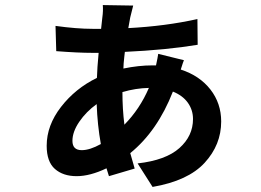

<svg xmlns="http://www.w3.org/2000/svg" viewBox="-20 -696 1040 765"><path d="M475.6 -199.2Q537.1 -261.7 573.2 -345.7Q520.5 -344.7 467.8 -329.1Q467.8 -261.7 475.6 -199.2ZM305.7 -97.7Q337.9 -97.7 381.8 -122.1Q368.2 -197.3 365.2 -281.2Q323.2 -251 295.9 -210.9Q268.6 -170.9 268.6 -134.8Q268.6 -97.7 305.7 -97.7ZM610.4 -481.4 712.9 -456.1Q710.9 -453.1 700.2 -418.9Q775.4 -394.5 818.4 -339.4Q861.3 -284.2 861.3 -211.9Q861.3 -119.1 795.4 -47.4Q729.5 24.4 587.9 48.8L528.3 -44.9Q640.6 -57.6 694.8 -106Q749 -154.3 749 -221.7Q749 -257.8 728.5 -286.6Q708 -315.4 668.9 -331.1Q607.4 -173.8 499 -85.9Q504.9 -63.5 516.6 -24.4L414.1 5.9Q406.2 -19.5 404.3 -25.4Q338.9 5.9 285.2 5.9Q231.4 5.9 198.7 -22.9Q166 -51.8 166 -115.2Q166 -196.3 223.1 -270Q280.3 -343.8 366.2 -385.7Q367.2 -423.8 373 -485.4H348.6Q291 -485.4 204.1 -492.2L201.2 -592.8Q286.1 -581.1 348.6 -581.1H382.8L387.7 -626Q391.6 -653.3 389.6 -675.8L510.7 -673.8Q508.8 -667 499 -627Q498 -620.1 491.2 -584Q639.6 -591.8 766.6 -620.1L767.6 -517.6Q644.5 -497.1 477.5 -489.3Q476.6 -481.4 475.1 -468.3Q473.6 -455.1 472.7 -443.8Q471.7 -432.6 471.7 -422.9Q532.2 -435.5 587.9 -435.5H601.6Q608.4 -466.8 610.4 -481.4Z"/></svg>

Font: Gen Shin Gothic Monospace Bold
Style: Bold
Weight: 700
Designer: [Source Han Sans]
Ryoko NISHIZUKA  (kana & ideographs); Paul D. Hunt (Latin, Greek & Cyrillic); Wenlong ZHANG  (bopomofo
Version: Version 1.002.20150607